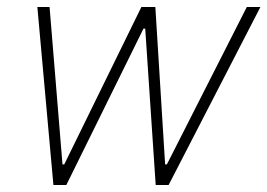

<svg xmlns="http://www.w3.org/2000/svg" viewBox="-20 -530 766 550"><path d="M133 0 87 -510H122L159 -59H164L385 -510H425L453 -59H458L687 -510H726L463 0H426L396 -448H391L170 0Z"/></svg>

Font: Saira Semi Condensed Thin
Style: Italic
Weight: 100
Width: 4
Italic angle: -12°
Designer: Hector Gatti with collaboration of the Omnibus-Type team
Foundry: Omnibus-Type
Version: Version 1.001; ttfautohint (v1.8)